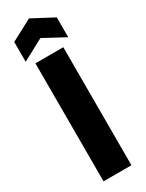

<svg xmlns="http://www.w3.org/2000/svg" viewBox="-226 -897 707 930"><g transform="rotate(-30 127.5 -432.0)"><path d="M49 0V-660H205V0ZM12 -690V-801L131 -864L250 -801V-690L131 -754Z"/></g></svg>

Font: Bricolage Grotesque 24pt Condensed ExtraBold
Style: Regular
Weight: 800
Width: 3
Designer: Mathieu Triay
Foundry: Atelier Triay
Version: Version 1.001;gftools[0.9.33.dev8+g029e19f]